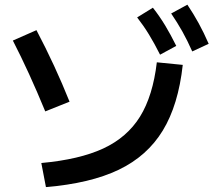

<svg xmlns="http://www.w3.org/2000/svg" viewBox="-20 -802 904 810"><path d="M641.6 -539.1 751 -528.3Q732.4 -358.9 666.7 -251.2Q601.1 -143.6 481 -85.9Q360.8 -28.3 173.8 -12.7L154.3 -114.3Q314.9 -128.9 415.5 -175.5Q516.1 -222.2 570.6 -309.8Q625 -397.5 641.6 -539.1ZM34.2 -630.9 133.8 -674.8Q212.9 -524.4 273.4 -373L170.9 -332Q102.5 -498.5 34.2 -630.9ZM558.6 -728.5 625 -769.5Q653.3 -733.4 676.5 -695.1Q699.7 -656.7 723.6 -608.4L655.3 -571.3Q631.3 -619.1 608.6 -656.2Q585.9 -693.4 558.6 -728.5ZM702.1 -745.1 770.5 -782.2Q796.4 -743.7 818.1 -704.1Q839.8 -664.6 860.4 -617.2L791 -585Q770.5 -631.3 749.3 -669.2Q728 -707 702.1 -745.1Z"/></svg>

Font: Pretendard GOV SemiBold
Style: Regular
Weight: 600
Designer: Base glyphs from Inter by Rasmus Andersson; Hangeul glyphs from Noto Sans CJK(Source Han Sans) by Jang Soo-young and Kan
Foundry: Kil Hyung-jin
Version: Version 1.309